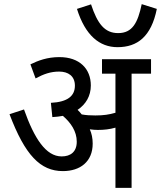

<svg xmlns="http://www.w3.org/2000/svg" viewBox="-20 -908 778 928"><path d="M738 -865 665 -888C646 -798 620 -748 551 -748C486 -748 451 -793 420 -887L352 -865C392 -737 461 -680 548 -680C644 -680 711 -731 738 -865ZM428 -214C428 -240 423 -263 414 -283C428 -281 441 -280 453 -280C483 -280 510 -283 538 -291V0H616V-552H710V-622H473V-552H538V-363C507 -354 480 -350 441 -350C418 -350 396 -351 375 -355C369 -363 362 -370 355 -377C395 -404 419 -444 419 -495C419 -575 365 -632 267 -632C208 -632 164 -615 127 -597L152 -529C191 -550 224 -562 266 -562C309 -562 342 -541 342 -494C342 -445 308 -415 226 -411L233 -342C251 -343 268 -345 284 -348C323 -314 351 -273 351 -223C351 -174 321 -152 278 -152C202 -152 146 -238 96 -379L26 -356C101 -158 175 -81 284 -81C367 -81 428 -126 428 -214Z"/></svg>

Font: Noto Sans Devanagari UI SemiCondensed
Style: Regular
Weight: 400
Width: 4
Designer: Jelle Bosma - Monotype Design Team
Foundry: Monotype Imaging Inc.
Version: Version 2.003